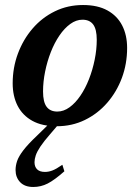

<svg xmlns="http://www.w3.org/2000/svg" viewBox="-20 -491 558 765"><path d="M311 -471Q369 -471 408 -449.5Q447 -428 466.8 -389.5Q486.5 -351 486.5 -300Q486.5 -237 465.8 -181Q445 -125 407.2 -81.5Q369.5 -38 318.2 -13Q267 12 206 12Q148 12 109 -9.5Q70 -31 50.2 -69.5Q30.5 -108 30.5 -159Q30.5 -221.5 51.5 -277.8Q72.5 -334 110 -377.5Q147.5 -421 198.8 -446Q250 -471 311 -471ZM208.5 -46.5Q233.5 -46.5 257 -63.5Q280.5 -80.5 300.2 -109.5Q320 -138.5 334.5 -175.5Q349 -212.5 357.2 -253Q365.5 -293.5 365.5 -332.5Q365.5 -374.5 351.2 -393.5Q337 -412.5 308.5 -412.5Q283.5 -412.5 260 -395.5Q236.5 -378.5 216.8 -349.5Q197 -320.5 182.5 -283.5Q168 -246.5 159.8 -206Q151.5 -165.5 151.5 -126.5Q151.5 -84.5 165.8 -65.5Q180 -46.5 208.5 -46.5ZM179 44.5Q154.5 72.5 141 92.8Q127.5 113 122.5 128Q117.5 143 117.5 155.5Q117.5 173.5 128 183.8Q138.5 194 159 194Q174 194 189 188.2Q204 182.5 228.5 165.5L236.5 191.5Q197 226.5 170 240.2Q143 254 112.5 254Q78.5 254 60.2 234.8Q42 215.5 42 186.5Q42 169 48.2 150.5Q54.5 132 73 107.8Q91.5 83.5 127.5 49.5L195.5 -17H231.5Z"/></svg>

Font: Newsreader SemiBold
Style: Italic
Weight: 600
Italic angle: -17°
Designer: Hugues Gentile
Foundry: Production Type
Version: Version 1.003